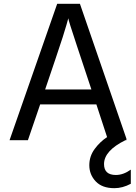

<svg xmlns="http://www.w3.org/2000/svg" viewBox="-20 -728 712 1004"><path d="M578 256Q514 256 480.5 220.5Q447 185 447 136Q447 89 475 51Q503 13 540 -11L484 -182H190L126 5H30L279 -708H398L641 -3V5H636Q524 60 524 130Q524 187 586 187Q625 187 664 159V233Q621 256 578 256ZM458 -260 382 -489Q337 -624 337 -633Q337 -634 338 -634L337 -632Q333 -614 308 -534Q275 -433 216 -260Z"/></svg>

Font: LXGW 975 Gothic SC
Style: Regular
Weight: 400
Version: Version 2.01;February 25, 2021